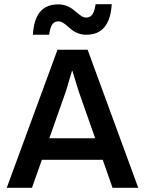

<svg xmlns="http://www.w3.org/2000/svg" viewBox="-20 -898 693 918"><path d="M12.2 0 254.9 -660.2H398.9L641.1 0H518.1L471.2 -133.8H180.2L132.8 0ZM137.2 -731.9Q141.6 -805.2 171.4 -841.1Q201.2 -877 258.8 -877Q279.3 -877 297.1 -870.4Q314.9 -863.8 326.9 -854.7Q338.9 -845.7 349.4 -836.4Q359.9 -827.1 370.6 -820.6Q381.3 -814 392.1 -814Q411.6 -814 422.1 -829.8Q432.6 -845.7 437 -877.9H514.2Q505.4 -731.9 393.1 -731.9Q372.1 -731.9 354.2 -738.5Q336.4 -745.1 324.5 -754.4Q312.5 -763.7 302.2 -773.2Q292 -782.7 281 -789.3Q270 -795.9 258.8 -795.9Q239.3 -795.9 229.2 -780Q219.2 -764.2 214.8 -731.9ZM215.8 -236.8H435.1L356 -461.9L326.2 -559.1H324.2L295.9 -463.9Z"/></svg>

Font: Human Sans Medium
Style: Regular
Weight: 500
Designer: Tim Radville
Foundry: Continuum
Version: Version 1.000;FEAKit 1.0